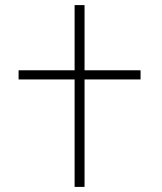

<svg xmlns="http://www.w3.org/2000/svg" viewBox="-20 -734 635 754"><path d="M273 0H312V-422H532V-458H312V-714H273V-458H53V-422H273Z"/></svg>

Font: Noto Sans Georgian ExtraLight
Style: Regular
Weight: 200
Designer: Monotype Design Team, Akaki Razmadze
Foundry: Google LLC
Version: Version 2.005